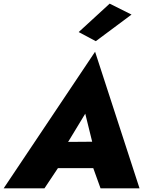

<svg xmlns="http://www.w3.org/2000/svg" viewBox="-54 -1034 810 1054"><path d="M668 -954 548 -1014 378 -858 472 -808ZM264 -111H458L498 0H712L468 -750L-34 0H190ZM320 -255 414 -410 452 -256Z"/></svg>

Font: Jost* 800 Heavy Italic
Style: Italic
Weight: 800
Italic angle: -10°
Version: Version 3.200; ttfautohint (v0.97) -l 8 -r 50 -G 200 -x 14 -